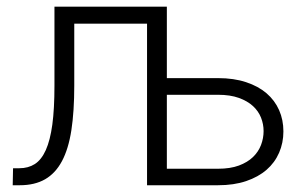

<svg xmlns="http://www.w3.org/2000/svg" viewBox="-20 -548 894 568"><path d="M473.6 -528.3V-316.9H625Q671.9 -316.9 708 -304.9Q744.1 -293 768.6 -272Q793 -251 805.7 -222.2Q818.4 -193.4 818.4 -159.2Q818.4 -125.5 805.7 -96.2Q793 -66.9 768.6 -45.7Q744.1 -24.4 708 -12.2Q671.9 0 625 0H415V-478H199.7V-294.9Q199.7 -218.8 191.2 -163.1Q182.6 -107.4 163.3 -71.3Q144 -35.2 113.3 -17.6Q82.5 0 38.6 0H17.6L18.6 -50.3H37.1Q63.5 -50.3 83 -62.7Q102.5 -75.2 115.5 -104Q128.4 -132.8 134.8 -179.4Q141.1 -226.1 141.1 -294.9V-528.3ZM473.6 -267.6V-48.8H625Q661.1 -48.8 686.8 -58.3Q712.4 -67.9 728.5 -83.5Q744.6 -99.1 752.2 -119.1Q759.8 -139.2 759.8 -160.2Q759.8 -180.7 752.2 -200Q744.6 -219.2 728.5 -234.1Q712.4 -249 686.8 -258.3Q661.1 -267.6 625 -267.6Z"/></svg>

Font: Melbourne
Style: Light
Weight: 300
Designer: Google
Version: Version 2.000980; 2014